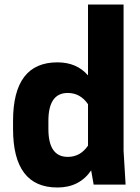

<svg xmlns="http://www.w3.org/2000/svg" viewBox="-20 -820 622 853"><path d="M235 -543Q321 -543 371 -485V-800H529V-150L538 0H396L385 -63Q333 13 235 13Q38 13 38 -247V-283Q38 -543 235 -543ZM371 -357Q337 -407 281 -407Q195 -407 195 -283V-247Q195 -123 281 -123Q337 -123 371 -173Z"/></svg>

Font: Cooper Hewitt
Style: Bold
Weight: 711
Designer: Village Type and Design LLC
Foundry: Cooper Hewitt Smithsonian Design Museum
Version: 1.000